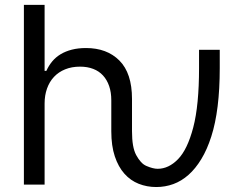

<svg xmlns="http://www.w3.org/2000/svg" viewBox="-20 -747 986 777"><path d="M76.7 0V-727.3H160.5V-460.2H167.6Q177.2 -481.5 191.4 -498.6Q205.6 -515.6 225.3 -527.5Q245 -539.4 270.6 -546Q296.2 -552.6 328.1 -552.6Q412.6 -552.6 463.1 -502.1Q514.2 -451 514.2 -346.6V-215.9Q514.2 -183.6 518.3 -159.6Q522.4 -135.7 531.2 -119.3Q540.1 -103 550.4 -91.6Q560.7 -80.3 572.8 -75.3Q599.4 -63.9 617.9 -63.9Q662.6 -63.9 700.6 -103Q738.6 -142 762.1 -231.5Q785.5 -321 785.5 -471.6V-545.5H869.3V-471.6Q869.3 -301.1 835.2 -195Q818.2 -141.7 794.7 -103.2Q771.3 -64.6 742.9 -39.4Q714.5 -14.2 681.5 -2.1Q648.4 9.9 612.2 9.9Q574.6 9.9 541.4 -3.2Q508.2 -16.3 483.5 -44Q458.8 -71.7 444.6 -114.3Q430.4 -157 430.4 -215.9V-340.9Q430.4 -373.6 421.7 -398.8Q413 -424 396.8 -441.6Q380.7 -459.2 357.2 -468.2Q333.8 -477.3 304 -477.3Q270.2 -477.3 243.6 -466.4Q217 -455.6 198.5 -435.9Q180 -416.2 170.3 -388.7Q160.5 -361.2 160.5 -328.1V0Z"/></svg>

Font: Inter P
Style: Regular
Weight: 400
Designer: Rasmus Andersson
Foundry: rsms
Version: Version 3.018;git-588b23468